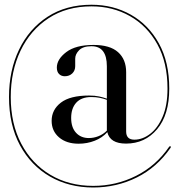

<svg xmlns="http://www.w3.org/2000/svg" viewBox="-20 -696 779 831"><path d="M561.5 -91.5Q597 -91.5 630 -116.8Q663 -142 684 -191.2Q705 -240.5 705 -312.5Q705 -425 661 -504.5Q617 -584 542.5 -626.2Q468 -668.5 376 -668.5Q268.5 -668.5 190 -617Q111.5 -565.5 69 -476.8Q26.5 -388 26.5 -276Q26.5 -160.5 72 -74Q117.5 12.5 198 60.5Q278.5 108.5 383.5 108.5Q482.5 108.5 569 65Q655.5 21.5 711.5 -60Q715 -65 718 -62.5Q721 -60 718 -56Q659 29 571.8 72.2Q484.5 115.5 383.5 115.5Q278.5 115.5 196.2 68Q114 20.5 66.5 -67.2Q19 -155 19 -276Q19 -391 62.5 -481.2Q106 -571.5 186 -623.5Q266 -675.5 376 -675.5Q470 -675.5 546.2 -632.5Q622.5 -589.5 667.5 -508.5Q712.5 -427.5 712.5 -312.5Q712.5 -199 660 -136.8Q607.5 -74.5 525.5 -74.5Q456 -74.5 444.5 -124Q422.5 -99.5 389.8 -86.8Q357 -74 320.5 -74Q267.5 -74 235.5 -101.5Q203.5 -129 203.5 -173Q203.5 -221 243.5 -251.8Q283.5 -282.5 365.5 -282.5Q390.5 -282.5 409 -278.5Q427.5 -274.5 442.5 -269V-409Q442.5 -496 376 -496Q339.5 -496 322.5 -478.8Q305.5 -461.5 305.5 -442V-409.5Q305.5 -390.5 292.8 -378.2Q280 -366 260.5 -366Q245.5 -366 235.8 -375.5Q226 -385 226 -403.5Q226 -439.5 266.8 -470.5Q307.5 -501.5 385 -501.5Q456 -501.5 491 -470.2Q526 -439 526 -383.5V-127Q526 -91.5 561.5 -91.5ZM288 -185.5Q288 -144.5 309 -121.5Q330 -98.5 364.5 -98.5Q385.5 -98.5 406 -106.5Q426.5 -114.5 442.5 -130.5V-264Q427.5 -269.5 411 -272.8Q394.5 -276 375 -276Q332.5 -276 310.2 -251.8Q288 -227.5 288 -185.5Z"/></svg>

Font: Fraunces144ptRegular
Style: Regular
Weight: 400
Version: Version 1.000;[0bf87f6ff]